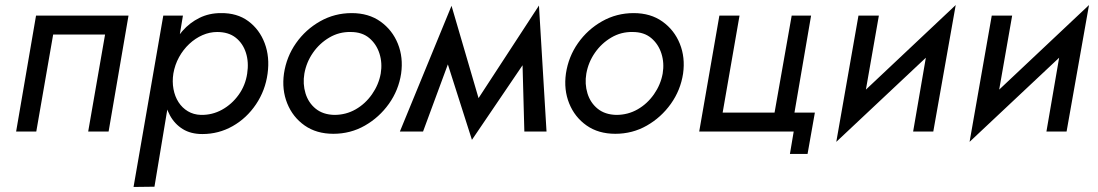

<svg xmlns="http://www.w3.org/2000/svg" viewBox="-20 -522 4357 762"><path d="M411 0H330L397 -385H191L124 0H44L123 -460H490Z M510 220 628 -460H706L593 219ZM1042 -230Q1033 -163 996 -108Q959 -53 903.5 -21.5Q848 10 783 10Q737 10 705 -10Q673 -30 654.5 -64Q636 -98 630.5 -141Q625 -184 631 -230Q637 -279 656 -322.5Q675 -366 704 -399Q733 -432 771.5 -451Q810 -470 856 -470Q921 -471 965.5 -438Q1010 -405 1030.5 -350.5Q1051 -296 1042 -230ZM961 -230Q968 -275 956 -312.5Q944 -350 915.5 -372.5Q887 -395 842 -395Q812 -395 783.5 -382.5Q755 -370 731 -347.5Q707 -325 690.5 -295Q674 -265 668 -230Q663 -198 668.5 -168.5Q674 -139 688.5 -116.5Q703 -94 725.5 -80.5Q748 -67 777 -66Q822 -65 861 -86.5Q900 -108 927 -145.5Q954 -183 961 -230Z M1107 -230Q1117 -297 1155 -351Q1193 -405 1250.5 -437.5Q1308 -470 1376 -470Q1443 -470 1490 -436.5Q1537 -403 1559 -348.5Q1581 -294 1572 -230Q1562 -164 1523.5 -110Q1485 -56 1428 -23.5Q1371 9 1303 9Q1236 9 1189 -24Q1142 -57 1120 -111.5Q1098 -166 1107 -230ZM1188 -230Q1181 -189 1192.5 -151.5Q1204 -114 1233 -90.5Q1262 -67 1307 -66Q1353 -66 1391.5 -88Q1430 -110 1456.5 -148Q1483 -186 1491 -230Q1498 -272 1486 -309.5Q1474 -347 1445.5 -371Q1417 -395 1372 -395Q1326 -396 1287 -373Q1248 -350 1222 -312.5Q1196 -275 1188 -230Z M2051 -370 2119 -500 2149 0H2061ZM2119 -500 2100 -331 1853 33 1841 -74ZM1734 -340 1772 -499 1899 -65 1853 33ZM1772 -499 1792 -360 1659 0H1567Z M2226 -230Q2236 -297 2274 -351Q2312 -405 2369.5 -437.5Q2427 -470 2495 -470Q2562 -470 2609 -436.5Q2656 -403 2678 -348.5Q2700 -294 2691 -230Q2681 -164 2642.5 -110Q2604 -56 2547 -23.5Q2490 9 2422 9Q2355 9 2308 -24Q2261 -57 2239 -111.5Q2217 -166 2226 -230ZM2307 -230Q2300 -189 2311.5 -151.5Q2323 -114 2352 -90.5Q2381 -67 2426 -66Q2472 -66 2510.5 -88Q2549 -110 2575.5 -148Q2602 -186 2610 -230Q2617 -272 2605 -309.5Q2593 -347 2564.5 -371Q2536 -395 2491 -395Q2445 -396 2406 -373Q2367 -350 2341 -312.5Q2315 -275 2307 -230Z M3214 -75 3185 89H3115L3130 0H2755L2835 -460H2915L2848 -75H3054L3122 -460H3199L3133 -75Z M3299 41 3328 -83 3773 -502 3744 -377ZM3400 -72 3299 41 3387 -460H3468ZM3684 0H3604L3671 -389L3773 -502Z M3828 41 3857 -83 4302 -502 4273 -377ZM3929 -72 3828 41 3916 -460H3997ZM4213 0H4133L4200 -389L4302 -502Z"/></svg>

Font: Jost
Style: Italic
Weight: 400
Italic angle: -5°
Version: Version 3.710